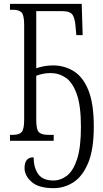

<svg xmlns="http://www.w3.org/2000/svg" viewBox="-20 -734 539 1001"><path d="M259 247Q182 247 145 214.5Q108 182 108 142Q108 86 155 86Q156 142 180 174.5Q204 207 258 207Q296 207 328.5 182.5Q361 158 381.5 97Q402 36 402 -73Q402 -183 380 -244Q358 -305 322.5 -329Q287 -353 244 -353Q221 -353 202.5 -349Q184 -345 169 -339V-109Q169 -58 183 -44.5Q197 -31 230 -31H260V0H32V-31H48Q79 -31 92.5 -45Q106 -59 106 -111V-603Q106 -655 92.5 -669Q79 -683 48 -683H32V-714H406L411 -551H378L374 -595Q371 -637 358.5 -656.5Q346 -676 303 -676H169V-378Q185 -384 208 -388.5Q231 -393 257 -393Q315 -393 363.5 -363.5Q412 -334 440.5 -264.5Q469 -195 469 -74Q469 46 439.5 116Q410 186 362.5 216.5Q315 247 259 247Z"/></svg>

Font: Noto Serif ExtraCondensed Light
Style: Regular
Weight: 300
Width: 2
Designer: Monotype Design Team
Foundry: Monotype Imaging Inc.
Version: Version 2.014; ttfautohint (v1.8.4.7-5d5b)